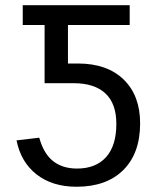

<svg xmlns="http://www.w3.org/2000/svg" viewBox="-20 -708 596 738"><path d="M67.4 -688H478.5V-611.8H241.2V-463.9H279.3Q392.1 -463.9 455.3 -402.3Q518.6 -340.8 518.6 -233.9Q518.6 -118.7 453.9 -54.4Q389.2 9.8 274.4 9.8Q181.2 9.8 120.6 -37.6Q60.1 -85 43.5 -168.5L130.9 -178.7Q147.9 -117.2 184.3 -88.6Q220.7 -60.1 275.9 -60.1Q348.1 -60.1 387.7 -104Q427.2 -147.9 427.2 -231.9Q427.2 -310.1 385 -349.1Q342.8 -388.2 263.2 -388.2H151.4V-611.8H67.4Z"/></svg>

Font: Arimo Nerd Font
Style: Regular
Weight: 400
Designer: Steve Matteson
Foundry: Monotype Imaging Inc.
Version: Version 1.33;Nerd Fonts 3.2.1